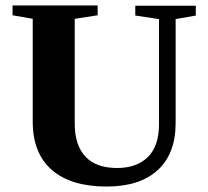

<svg xmlns="http://www.w3.org/2000/svg" viewBox="-20 -676 762 704"><path d="M409 -60Q482 -60 523 -101Q563 -141 563 -221V-606L476 -619V-655H698V-619L624 -606V-225Q624 -112 558 -52Q492 8 371 8Q240 8 170 -53Q100 -114 100 -230V-607L26 -620V-656H338V-620L254 -607V-223Q254 -144 293 -102Q332 -60 409 -60Z"/></svg>

Font: Libra Serif Modern
Style: Bold
Weight: 700
Designer: Stefan Peev, Context Ltd
Foundry: Ascender Corporation
Version: Version 1.000